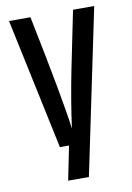

<svg xmlns="http://www.w3.org/2000/svg" viewBox="-83 -628 571 830"><g transform="rotate(-10 202.5 -213.0)"><path d="M297 -575H390L239 149H148L178 0H138L16 -575H110Q187 -198 203 -70Q219 -189 245 -320Z"/></g></svg>

Font: Khand Medium
Style: Regular
Weight: 500
Designer: Devanagari: Sanchit Sawaria, Jyotish Sonowal; Latin: Satya Rajpurohit
Foundry: Indian Type Foundry
Version: Version 1.100;PS 1.0;hotconv 1.0.78;makeotf.lib2.5.61930; tt